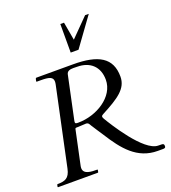

<svg xmlns="http://www.w3.org/2000/svg" viewBox="-166 -1074 1068 1197"><g transform="rotate(-20 368.0 -475.5)"><path d="M189.9 -78.1 237.8 -303.2C238.8 -308.6 242.2 -310.1 246.1 -310.1C262.2 -310.1 301.3 -313 310.1 -313C327.1 -313 330.6 -301.3 336.9 -291C358.4 -256.3 374 -234.9 389.2 -210.9C461.9 -95.7 537.6 0 673.8 0H710.4C718.8 0 725.6 -3.4 725.6 -9.8V-17.6C725.6 -22.9 722.7 -29.3 712.4 -29.8C703.1 -30.3 697.3 -30.3 687.5 -30.3C592.8 -30.3 453.6 -256.8 426.3 -303.2C421.9 -310.5 420.4 -315.4 420.4 -319.3C420.4 -325.7 429.2 -330.6 434.1 -333C546.9 -392.6 613.3 -435.1 613.3 -515.1C613.3 -640.6 528.8 -688 361.3 -688H118.7C114.3 -688 113.3 -684.6 112.3 -680.7L109.4 -668C109.4 -665.5 109.9 -663.6 112.3 -663.6H137.7C192.9 -663.6 219.2 -657.2 219.2 -625.5C219.2 -620.1 218.3 -613.3 216.8 -606C117.2 -136.2 115.2 -130.4 106.9 -89.4C94.2 -27.3 63 -19.5 17.1 -19.5C13.7 -19.5 12.7 -17.1 12.2 -15.6L9.8 -3.9C9.8 -2.4 9.8 0 13.2 0H274.9C278.8 0 278.8 -2 279.3 -3.9L281.7 -15.6C281.7 -19 280.8 -19.5 278.8 -19.5C241.2 -19.5 188 -20 188 -62.5C188 -66.9 188.5 -72.3 189.9 -78.1ZM248 -342.8C248 -348.1 248 -352.1 250 -359.9L309.6 -640.6C314 -662.1 335.4 -665.5 355.5 -665.5C364.3 -665.5 373 -665 379.9 -665C466.3 -665 521 -614.3 521 -528.3C521 -414.6 390.1 -335 268.1 -335C256.8 -335 248 -335.9 248 -342.8ZM418.9 -830.6 397.5 -951.2H373V-761.7H424.8L561.5 -950.2H537.1Z"/></g></svg>

Font: Cardo
Style: Italic
Weight: 400
Designer: David J. Perry
Foundry: David J. Perry
Version: Version 0.99